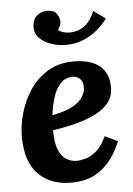

<svg xmlns="http://www.w3.org/2000/svg" viewBox="-53 -780 577 831"><g transform="rotate(-5 235.0 -364.0)"><path d="M280 -511Q324 -511 358 -498Q392 -485 411 -457Q430 -429 430 -385Q430 -344 405.5 -315.5Q381 -287 341.5 -269Q302 -251 255 -239.5Q208 -228 164 -222Q164 -165 177.5 -134.5Q191 -104 212 -92.5Q233 -81 254 -81Q271 -81 294.5 -87.5Q318 -94 342 -115Q366 -136 384 -177L440 -150Q412 -85 377 -50Q342 -15 304 -2Q266 11 227 11Q135 12 81 -42Q27 -96 27 -207Q27 -255 42 -308Q57 -361 87.5 -407Q118 -453 166 -482Q214 -511 280 -511ZM269 -445Q235 -445 214 -421Q193 -397 182 -360.5Q171 -324 167 -287Q221 -297 253 -314Q285 -331 299.5 -353Q314 -375 313 -399Q312 -424 298 -434.5Q284 -445 269 -445ZM252 -585Q218 -585 186.5 -596Q155 -607 135.5 -628.5Q116 -650 119 -682Q122 -711 141 -725Q160 -739 181 -739Q214 -740 225.5 -720.5Q237 -701 237 -687Q236 -680 233 -671Q230 -662 223 -652Q232 -645 245 -641Q258 -637 272 -637Q311 -637 340 -660Q354 -671 364 -686.5Q374 -702 382 -721L434 -684Q397 -635 350.5 -610Q304 -585 252 -585Z"/></g></svg>

Font: Lora Italic
Style: Italic
Weight: 400
Italic angle: -3°
Designer: Olga Karpushina, Alexei Vanyashin (Cyrillic)
Foundry: Cyreal
Version: Version 2.210; ttfautohint (v1.8.1.43-b0c9)